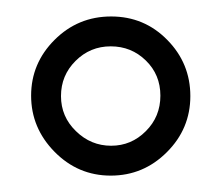

<svg xmlns="http://www.w3.org/2000/svg" viewBox="-20 -639 268 232"><path d="M71.3 -565.4Q53.7 -547.9 53.7 -522.9Q53.7 -498 71.8 -480.5Q89.8 -462.9 114.3 -462.9Q138.7 -462.9 156.2 -480.5Q173.8 -498 173.8 -523.4Q173.8 -548.8 156.2 -565.9Q138.7 -583 113.8 -583Q88.9 -583 71.3 -565.4ZM45.9 -455.6Q17.6 -484.4 17.6 -523.4Q17.6 -562.5 45.9 -590.8Q74.2 -619.1 114.3 -619.1Q154.3 -619.1 182.1 -590.8Q210 -562.5 210 -522.9Q210 -483.4 181.6 -455.1Q153.3 -426.8 113.8 -426.8Q74.2 -426.8 45.9 -455.6Z"/></svg>

Font: CrimsonText-Roman
Style: Roman
Weight: 400
Version: Version 0.13